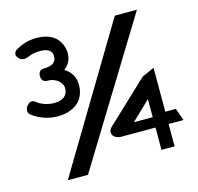

<svg xmlns="http://www.w3.org/2000/svg" viewBox="-105 -763 976 947"><g transform="rotate(-15 383.0 -290.0)"><path d="M28 -332C19 -316 18 -298 35 -287C65 -265 108 -245 161 -245C234 -245 302 -280 302 -369C302 -411 281 -440 251 -458C272 -473 289 -498 289 -534C289 -551 282 -646 158 -646C115 -646 79 -632 53 -617C42 -611 38 -603 38 -590V-586L40 -584C46 -576 59 -549 100 -568C116 -575 135 -579 159 -579C198 -579 220 -566 220 -536C220 -502 192 -491 157 -491C137 -491 127 -479 127 -460C127 -441 137 -428 157 -428C209 -428 232 -391 232 -372C232 -333 207 -313 161 -313C126 -313 94 -326 73 -343C54 -359 37 -344 29 -332ZM127 72H230L674 -652H561ZM404 -126C385 -108 390 -85 409 -74C417 -70 425 -67 435 -67H612V47H679V-67H755L733 -130H679V-354L616 -326ZM516 -120 612 -212V-120Z"/></g></svg>

Font: Charger Pro
Style: ExBdSuExt
Weight: 400
Designer: Jasper
Foundry: Cannot Into Space Fonts
Version: Version 1.09